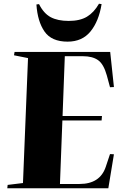

<svg xmlns="http://www.w3.org/2000/svg" viewBox="-20 -1008 669 1028"><path d="M130 -697 55 -712 58 -730H570L590 -542L569 -541L552 -604Q535 -665 505 -686Q475 -707 425 -707H327L315 -387H526L524 -363H314L301 -23H406Q515 -23 546 -114L569 -183L590 -182L560 0H19L21 -18L103 -28ZM189 -986Q214 -936 251.5 -916Q289 -896 348 -896Q408 -896 445.5 -918.5Q483 -941 510 -988L524 -986Q509 -894 464.5 -839.5Q420 -785 342 -785Q256 -785 218.5 -839Q181 -893 175 -984Z"/></svg>

Font: Literata 72pt ExtraBold
Style: Italic
Weight: 800
Italic angle: -2°
Designer: Latin by Veronika Burian and Jose Scaglione. Greek by Irene Vlachou. Cyrillic by Vera Evstafieva
Foundry: TypeTogether
Version: Version 3.002